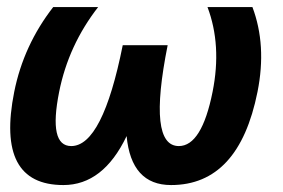

<svg xmlns="http://www.w3.org/2000/svg" viewBox="-20 -533 814 553"><path d="M133.3 -512.7H262.7Q177.2 -402.8 150.4 -268.6Q119.1 -112.3 185.1 -112.3Q275.4 -112.3 333.5 -402.8H462.9Q404.8 -112.3 495.1 -112.3Q561 -112.3 592.3 -268.6Q619.1 -402.8 577.6 -512.7H707Q748.5 -402.8 721.7 -268.6Q668 0 472.7 0Q357.9 0 344.7 -141.1Q277.3 0 162.6 0Q-32.7 0 21 -268.6Q47.9 -402.8 133.3 -512.7Z"/></svg>

Font: Sansation
Style: Bold Italic
Weight: 700
Designer: Bernd Montag
Version: Version 1.301